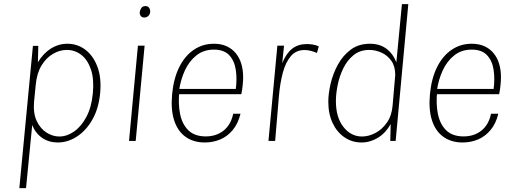

<svg xmlns="http://www.w3.org/2000/svg" viewBox="-20 -696 2522 948"><path d="M75.5 233 142.5 -469.5H169Q168.5 -449.5 168.2 -429Q168 -408.5 167 -388.5Q193.5 -432.5 231.2 -456.2Q269 -480 313 -480Q362 -480 401 -450.8Q440 -421.5 460.8 -367Q481.5 -312.5 474.5 -236.5Q467.5 -161 436.5 -106.2Q405.5 -51.5 360.2 -22Q315 7.5 265 7.5Q221.5 7.5 188.5 -15Q155.5 -37.5 139 -78.5L108.5 233ZM273 -22Q310 -22 345.5 -46.5Q381 -71 406.5 -118.8Q432 -166.5 438.5 -236.5Q445 -305.5 429 -353Q413 -400.5 381.5 -425Q350 -449.5 310 -449.5Q275 -449.5 241.8 -430.2Q208.5 -411 185.2 -373Q162 -335 156.5 -278L148 -192Q143.5 -136 161.5 -98.2Q179.5 -60.5 210 -41.2Q240.5 -22 273 -22Z M692.5 -609.5Q680.5 -609.5 674.8 -617.5Q669 -625.5 670 -636.5Q671 -645.5 677.5 -655.8Q684 -666 698 -666Q710.5 -666 716.5 -657Q722.5 -648 721.5 -636.5Q720 -624 711.8 -616.8Q703.5 -609.5 692.5 -609.5ZM617 0 661 -470.5H694L650 0Z M991.5 7.5Q935.5 7.5 896.5 -20.2Q857.5 -48 840 -101.5Q822.5 -155 830 -232.5Q837.5 -309.5 865.2 -365Q893 -420.5 937 -450.2Q981 -480 1036 -480Q1071.5 -480 1098.2 -468Q1125 -456 1143.5 -434Q1162 -412 1171.2 -381.8Q1180.5 -351.5 1180.5 -315Q1180.5 -297.5 1178.2 -274.8Q1176 -252 1171.5 -231H841L865.5 -245Q859 -183.5 869.2 -133Q879.5 -82.5 910.2 -52.5Q941 -22.5 996 -22.5Q1048 -22.5 1084 -51.2Q1120 -80 1131.5 -134.5H1167.5Q1155.5 -85.5 1129.2 -54Q1103 -22.5 1067.5 -7.5Q1032 7.5 991.5 7.5ZM864.5 -251 847 -257H1168.5L1144 -254.5Q1151 -306.5 1144.2 -351.2Q1137.5 -396 1111.8 -423.5Q1086 -451 1036 -451Q985.5 -451 949.8 -422.5Q914 -394 893 -348.5Q872 -303 864.5 -251Z M1305.5 0 1349.5 -470.5H1382.5L1373.5 -384.5Q1394 -433.5 1423 -456Q1452 -478.5 1496 -478.5Q1507.5 -478.5 1523.5 -476.2Q1539.5 -474 1554 -467L1545 -434.5Q1530 -441 1514.5 -445Q1499 -449 1483.5 -449Q1441.5 -449 1415.8 -418.5Q1390 -388 1376.2 -336.2Q1362.5 -284.5 1357 -219.5L1338.5 0Z M1764.5 7.5Q1718.5 7.5 1681.2 -17.8Q1644 -43 1622.5 -88.2Q1601 -133.5 1601 -193.5Q1601 -234 1612.5 -283.2Q1624 -332.5 1648.5 -377.2Q1673 -422 1712 -451Q1751 -480 1806.5 -480Q1854 -480 1886.8 -456.2Q1919.5 -432.5 1937 -388.5L1964.5 -675.5H1996L1933.5 0H1907L1909 -83.5Q1884.5 -39.5 1846.2 -16Q1808 7.5 1764.5 7.5ZM1767.5 -22Q1800 -22 1833.2 -39.2Q1866.5 -56.5 1890.5 -90.8Q1914.5 -125 1918.5 -175.5L1930.5 -314.5Q1931 -319.5 1931.2 -320Q1931.5 -320.5 1931.5 -326Q1931.5 -368.5 1912.2 -395.8Q1893 -423 1863.5 -436.2Q1834 -449.5 1803.5 -449.5Q1757.5 -449.5 1725.8 -423.8Q1694 -398 1674.8 -358.2Q1655.5 -318.5 1647 -275.2Q1638.5 -232 1638.5 -197Q1638.5 -116 1675.8 -69Q1713 -22 1767.5 -22Z M2264.5 7.5Q2208.5 7.5 2169.5 -20.2Q2130.5 -48 2113 -101.5Q2095.5 -155 2103 -232.5Q2110.5 -309.5 2138.2 -365Q2166 -420.5 2210 -450.2Q2254 -480 2309 -480Q2344.5 -480 2371.2 -468Q2398 -456 2416.5 -434Q2435 -412 2444.2 -381.8Q2453.5 -351.5 2453.5 -315Q2453.5 -297.5 2451.2 -274.8Q2449 -252 2444.5 -231H2114L2138.5 -245Q2132 -183.5 2142.2 -133Q2152.5 -82.5 2183.2 -52.5Q2214 -22.5 2269 -22.5Q2321 -22.5 2357 -51.2Q2393 -80 2404.5 -134.5H2440.5Q2428.5 -85.5 2402.2 -54Q2376 -22.5 2340.5 -7.5Q2305 7.5 2264.5 7.5ZM2137.5 -251 2120 -257H2441.5L2417 -254.5Q2424 -306.5 2417.2 -351.2Q2410.5 -396 2384.8 -423.5Q2359 -451 2309 -451Q2258.5 -451 2222.8 -422.5Q2187 -394 2166 -348.5Q2145 -303 2137.5 -251Z"/></svg>

Font: Karla ExtraLight
Style: Italic
Weight: 250
Italic angle: -8°
Designer: Jonathan Pinhorn
Version: Version 2.004;gftools[0.9.33]